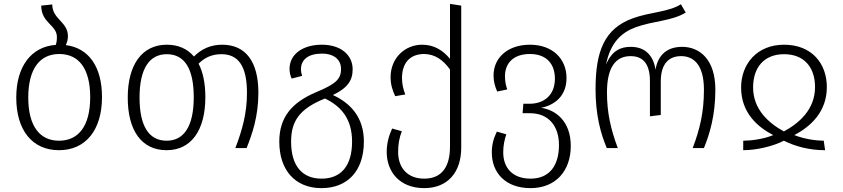

<svg xmlns="http://www.w3.org/2000/svg" viewBox="-20 -765 4356 992"><path d="M320 -532C326 -545 331 -560 331 -578C331 -653 250 -665 250 -742L193 -736C193 -646 274 -636 274 -574C274 -555 272 -544 268 -533C141 -524 64 -421 64 -261C64 -93 146 11 285 11C423 11 507 -94 507 -263C507 -421 438 -517 320 -532ZM285 -38C185 -38 126 -114 126 -261C126 -411 187 -486 286 -486C387 -486 446 -411 446 -263C446 -113 385 -38 285 -38Z M1128 -534C1068 -534 1021 -512 982 -473C948 -513 901 -534 842 -534C714 -534 640 -431 640 -261C640 -91 711 11 841 11C968 11 1041 -92 1041 -263C1041 -334 1029 -392 1006 -436C1039 -469 1077 -485 1124 -485C1209 -485 1256 -427 1256 -285C1256 -182 1233 -97 1196 0H1254C1283 -72 1315 -164 1315 -286C1315 -447 1249 -534 1128 -534ZM841 -38C749 -38 701 -114 701 -261C701 -411 752 -485 842 -485C933 -485 981 -411 981 -263C981 -113 931 -38 841 -38Z M1700 -274C1777 -311 1802 -350 1802 -407C1802 -481 1741 -534 1643 -534C1547 -534 1476 -487 1476 -409C1476 -390 1480 -374 1487 -359L1541 -373C1538 -382 1535 -393 1535 -408C1535 -456 1572 -488 1643 -488C1709 -488 1742 -454 1742 -409C1742 -356 1715 -331 1614 -289C1484 -234 1423 -156 1423 -33C1423 113 1504 207 1641 207C1774 207 1860 120 1860 -34C1860 -156 1794 -231 1700 -274ZM1641 158C1545 158 1484 96 1484 -33C1484 -139 1527 -203 1659 -256C1743 -216 1799 -150 1799 -34C1799 91 1743 158 1641 158Z M2305 -745V-461C2270 -503 2225 -534 2161 -534C2073 -534 1998 -466 1998 -366C1998 -329 2008 -297 2022 -268L2074 -277C2064 -303 2057 -329 2057 -362C2057 -434 2093 -485 2170 -486C2229 -486 2271 -453 2305 -406V-8C2305 95 2264 158 2172 158C2087 158 2037 104 2037 20C2037 -20 2043 -53 2056 -87L2006 -101C1989 -64 1978 -24 1978 20C1978 122 2044 207 2172 207C2293 207 2363 125 2363 -2V-736Z M2776 -208C2845 -222 2907 -268 2907 -362C2907 -461 2835 -534 2718 -534C2606 -534 2530 -469 2530 -375C2530 -343 2538 -316 2549 -292L2601 -303C2594 -322 2589 -343 2589 -371C2589 -439 2633 -486 2718 -486C2806 -486 2847 -432 2847 -359C2847 -268 2785 -229 2717 -229H2684L2680 -180H2719C2814 -180 2868 -114 2868 -16C2868 88 2821 158 2721 158C2632 158 2580 106 2580 22C2580 -12 2586 -42 2596 -71L2547 -85C2530 -50 2521 -17 2521 23C2521 127 2591 207 2721 207C2852 207 2929 117 2929 -11C2929 -139 2851 -197 2776 -208Z M3115 0H3172C3135 -98 3116 -185 3116 -287C3116 -413 3158 -475 3238 -475C3295 -475 3338 -444 3338 -346V-164L3394 -171V-344C3394 -438 3438 -475 3499 -475C3558 -475 3617 -438 3617 -301C3617 -185 3596 -98 3559 0H3617C3647 -74 3676 -169 3676 -302C3676 -458 3595 -523 3504 -523C3428 -523 3379 -482 3367 -405C3355 -482 3310 -523 3239 -523C3186 -523 3141 -503 3111 -431C3134 -547 3193 -598 3264 -624C3357 -658 3448 -655 3523 -700L3498 -743C3436 -703 3335 -702 3251 -671C3102 -618 3057 -499 3057 -304C3057 -169 3084 -74 3115 0Z M3809 -313C3809 -184 3892 -110 3975 -67C3925 -46 3859 -38 3820 -38V11C3888 11 3974 -9 4030 -38C4088 -9 4160 11 4243 11L4236 -38C4198 -38 4137 -46 4084 -67C4168 -111 4252 -187 4252 -315C4252 -437 4174 -534 4031 -534C3890 -534 3809 -433 3809 -313ZM3871 -313C3871 -418 3929 -485 4031 -485C4134 -485 4191 -418 4191 -315C4191 -199 4108 -128 4030 -86C3953 -128 3871 -199 3871 -313Z"/></svg>

Font: FiraGO Light
Style: Regular
Weight: 300
Designer: bBox Type
Foundry: bBox Type GmbH
Version: Version 1.001;PS 001.001;hotconv 1.0.88;makeotf.lib2.5.64775